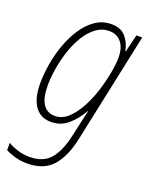

<svg xmlns="http://www.w3.org/2000/svg" viewBox="-150 -618 738 936"><g transform="rotate(20 218.5 -149.5)"><path d="M107 240Q73 240 43 231Q13 222 -5 212V174Q13 186 44 196Q75 206 108 206Q179 206 215.5 163Q252 120 270 36L282 -17Q285 -32 290.5 -55.5Q296 -79 301 -101H299Q272 -53 235 -21.5Q198 10 148 10Q93 10 64 -31.5Q35 -73 35 -149Q35 -197 44 -250.5Q53 -304 71.5 -355Q90 -406 117.5 -447.5Q145 -489 181.5 -514Q218 -539 264 -539Q314 -539 339 -509Q364 -479 371 -439H374L396 -529H426L305 41Q285 137 239.5 188.5Q194 240 107 240ZM157 -24Q193 -24 223.5 -52Q254 -80 278 -124.5Q302 -169 318 -220Q334 -271 342.5 -318Q351 -365 351 -397Q351 -448 328 -476Q305 -504 265 -504Q228 -504 197.5 -481.5Q167 -459 143.5 -421Q120 -383 104.5 -336.5Q89 -290 81 -242Q73 -194 73 -152Q73 -24 157 -24Z"/></g></svg>

Font: Noto Sans Condensed ExtraLight
Style: Italic
Weight: 200
Width: 3
Italic angle: -12°
Designer: Monotype Design Team
Foundry: Monotype Imaging Inc.
Version: Version 2.013; ttfautohint (v1.8.4.7-5d5b)